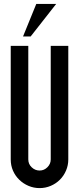

<svg xmlns="http://www.w3.org/2000/svg" viewBox="-20 -954 405 984"><path d="M183 10Q153 10 126 -1.5Q99 -13 78.5 -33Q58 -53 46.5 -79.5Q35 -106 35 -137V-719H125V-137Q125 -113 142.5 -96.5Q160 -80 183 -80Q206 -80 223 -97Q240 -114 240 -137V-719H330V-137Q330 -107 318.5 -80Q307 -53 287 -33Q267 -13 240 -1.5Q213 10 183 10ZM137 -767H98L166 -934H268Z"/></svg>

Font: Berliner Wand
Style: Regular
Weight: 400
Designer: Peter Wiegel
Foundry: Peter Wiegel
Version: Version 1.000